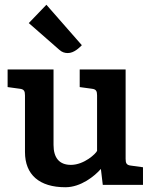

<svg xmlns="http://www.w3.org/2000/svg" viewBox="-20 -777 646 807"><path d="M388 -143C384 -132 334 -84 278 -84C229 -84 205 -114 205 -168V-485H12V-411L63 -404C81 -402 85 -394 85 -376V-138C85 -43 145 10 255 10C320 10 378 -37 404 -67L412 0H581V-74L530 -81C512 -83 508 -91 508 -109V-485H315V-411L366 -404C384 -402 388 -394 388 -376ZM101 -680 229 -568C241 -557 253 -554 265 -554C291 -554 313 -576 324 -587L175 -757Z"/></svg>

Font: Enriqueta
Style: Bold
Weight: 700
Designer: Viviana Monsalve, Gustavo Ibarra
Foundry: Viviana Monsalve, Gustavo Ibarra
Version: Version 1.002